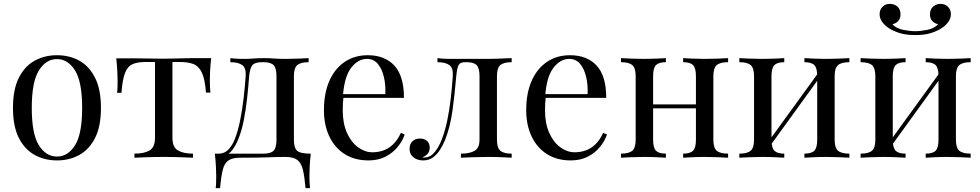

<svg xmlns="http://www.w3.org/2000/svg" viewBox="-20 -814 5059 991"><path d="M274 -529Q338 -529 389 -501Q440 -473 470.5 -413Q501 -353 501 -257Q501 -161 470.5 -101.5Q440 -42 389 -14Q338 14 274 14Q211 14 159.5 -14Q108 -42 77.5 -101.5Q47 -161 47 -257Q47 -353 77.5 -413Q108 -473 159.5 -501Q211 -529 274 -529ZM274 -509Q217 -509 180.5 -450Q144 -391 144 -257Q144 -123 180.5 -64.5Q217 -6 274 -6Q331 -6 367.5 -64.5Q404 -123 404 -257Q404 -391 367.5 -450Q331 -509 274 -509Z M1070 -514Q1066 -479 1064.5 -447Q1063 -415 1063 -398Q1063 -380 1064 -363.5Q1065 -347 1066 -336H1043Q1038 -405 1022 -439Q1006 -473 978 -483.5Q950 -494 909 -494H870V-103Q870 -54 898.5 -37.5Q927 -21 976 -21V0Q953 -1 912.5 -2.5Q872 -4 825 -4Q779 -4 738 -2.5Q697 -1 674 0V-21Q724 -21 752 -37.5Q780 -54 780 -103V-494H731Q690 -494 664.5 -483Q639 -472 625.5 -438Q612 -404 607 -335H584Q586 -346 586.5 -362.5Q587 -379 587 -397Q587 -414 585.5 -446Q584 -478 580 -513H676Q710 -513 748.5 -512Q787 -511 824 -511Q862 -511 901 -512.5Q940 -514 974 -514Z M1573 -514V-493Q1532 -493 1514.5 -478Q1497 -463 1497 -421V-93Q1497 -51 1513.5 -36Q1530 -21 1584 -21Q1580 14 1578.5 46Q1577 78 1577 95Q1577 113 1578 129.5Q1579 146 1580 157H1557Q1552 98 1543.5 62.5Q1535 27 1514.5 11.5Q1494 -4 1453 -4Q1429 -4 1408 -3.5Q1387 -3 1362.5 -2Q1338 -1 1304 -0.5Q1270 0 1220 0Q1179 0 1158.5 14.5Q1138 29 1129.5 63.5Q1121 98 1116 157H1093Q1095 146 1095.5 129.5Q1096 113 1096 95Q1096 78 1094.5 46Q1093 14 1089 -21H1341Q1377 -21 1392 -36Q1407 -51 1407 -93V-421Q1407 -463 1392 -478Q1377 -493 1341 -493H1332Q1296 -493 1283 -478Q1270 -463 1266 -421Q1262 -367 1255.5 -307.5Q1249 -248 1238 -192Q1227 -136 1208 -91Q1197 -64 1179 -39.5Q1161 -15 1129 -9L1108 -21Q1140 -21 1161 -44.5Q1182 -68 1192 -96Q1209 -140 1219.5 -193Q1230 -246 1237 -304Q1244 -362 1248 -421Q1251 -463 1230.5 -478Q1210 -493 1169 -493V-514Q1177 -513 1194.5 -511.5Q1212 -510 1237 -510Q1262 -510 1288.5 -512Q1315 -514 1343 -514Q1371 -514 1394.5 -512Q1418 -510 1452 -510Q1487 -510 1521.5 -511.5Q1556 -513 1573 -514Z M1878 -529Q1966 -529 2015.5 -475.5Q2065 -422 2065 -309H1712L1711 -328H1969Q1971 -377 1961 -418.5Q1951 -460 1929.5 -485Q1908 -510 1874 -510Q1828 -510 1792.5 -464Q1757 -418 1750 -318L1753 -314Q1751 -299 1750 -281Q1749 -263 1749 -245Q1749 -177 1771 -128Q1793 -79 1828.5 -53.5Q1864 -28 1902 -28Q1932 -28 1959 -37.5Q1986 -47 2009 -69Q2032 -91 2049 -128L2069 -120Q2058 -87 2033 -56Q2008 -25 1970 -5.5Q1932 14 1882 14Q1810 14 1758.5 -19Q1707 -52 1679.5 -110.5Q1652 -169 1652 -245Q1652 -333 1680 -396.5Q1708 -460 1759 -494.5Q1810 -529 1878 -529Z M2621 -514V-493Q2580 -493 2562.5 -478Q2545 -463 2545 -421V-93Q2545 -51 2562.5 -36Q2580 -21 2621 -21V0Q2604 -1 2571 -2.5Q2538 -4 2499 -4Q2460 -4 2420.5 -2.5Q2381 -1 2359 0V-21Q2404 -21 2429.5 -35.5Q2455 -50 2455 -93V-421Q2455 -463 2440 -478Q2425 -493 2389 -493H2380Q2355 -493 2347 -478Q2339 -463 2335 -421Q2327 -328 2315.5 -243.5Q2304 -159 2277 -91Q2267 -67 2252 -42.5Q2237 -18 2215.5 -2Q2194 14 2164 14Q2146 14 2130 7.5Q2114 1 2104 -12.5Q2094 -26 2094 -46Q2094 -71 2109 -85Q2124 -99 2148 -99Q2169 -99 2183.5 -87Q2198 -75 2198 -51Q2198 -35 2189 -22.5Q2180 -10 2160 -2Q2162 -1 2165.5 -1Q2169 -1 2170 -1Q2195 -1 2212.5 -17.5Q2230 -34 2242.5 -56.5Q2255 -79 2261 -96Q2277 -138 2288 -190Q2299 -242 2306 -301Q2313 -360 2317 -421Q2320 -463 2299.5 -478Q2279 -493 2238 -493V-514Q2246 -513 2263.5 -511.5Q2281 -510 2306 -510Q2326 -510 2347.5 -510Q2369 -510 2391 -510Q2410 -510 2426 -510Q2442 -510 2460 -510Q2478 -510 2500 -510Q2523 -510 2546.5 -511Q2570 -512 2590 -513Q2610 -514 2621 -514Z M2922 -529Q3010 -529 3059.5 -475.5Q3109 -422 3109 -309H2756L2755 -328H3013Q3015 -377 3005 -418.5Q2995 -460 2973.5 -485Q2952 -510 2918 -510Q2872 -510 2836.5 -464Q2801 -418 2794 -318L2797 -314Q2795 -299 2794 -281Q2793 -263 2793 -245Q2793 -177 2815 -128Q2837 -79 2872.5 -53.5Q2908 -28 2946 -28Q2976 -28 3003 -37.5Q3030 -47 3053 -69Q3076 -91 3093 -128L3113 -120Q3102 -87 3077 -56Q3052 -25 3014 -5.5Q2976 14 2926 14Q2854 14 2802.5 -19Q2751 -52 2723.5 -110.5Q2696 -169 2696 -245Q2696 -333 2724 -396.5Q2752 -460 2803 -494.5Q2854 -529 2922 -529Z M3738 -514V-493Q3697 -493 3679.5 -478Q3662 -463 3662 -421V-93Q3662 -51 3679.5 -36Q3697 -21 3738 -21V0Q3721 -1 3686 -2.5Q3651 -4 3618 -4Q3585 -4 3553.5 -2.5Q3522 -1 3506 0V-21Q3542 -21 3557 -36Q3572 -51 3572 -93V-421Q3572 -463 3557 -478Q3542 -493 3506 -493V-514Q3522 -513 3553.5 -511.5Q3585 -510 3618 -510Q3651 -510 3686 -511.5Q3721 -513 3738 -514ZM3417 -514V-493Q3381 -493 3366 -478Q3351 -463 3351 -421V-93Q3351 -51 3366 -36Q3381 -21 3417 -21V0Q3401 -1 3369.5 -2.5Q3338 -4 3305 -4Q3272 -4 3237 -2.5Q3202 -1 3185 0V-21Q3226 -21 3243.5 -36Q3261 -51 3261 -93V-421Q3261 -463 3243.5 -478Q3226 -493 3185 -493V-514Q3202 -513 3237 -511.5Q3272 -510 3305 -510Q3338 -510 3369.5 -511.5Q3401 -513 3417 -514ZM3600 -275V-255H3318V-275Z M4364 -514V-493Q4323 -493 4305.5 -478Q4288 -463 4288 -421V-93Q4288 -51 4305.5 -36Q4323 -21 4364 -21V0Q4347 -1 4312 -2.5Q4277 -4 4244 -4Q4211 -4 4179.5 -2.5Q4148 -1 4132 0V-21Q4168 -21 4183 -36Q4198 -51 4198 -93V-421Q4198 -463 4183 -478Q4168 -493 4132 -493V-514Q4148 -513 4179.5 -511.5Q4211 -510 4244 -510Q4277 -510 4312 -511.5Q4347 -513 4364 -514ZM4028 -514V-493Q3992 -493 3977 -478Q3962 -463 3962 -421V-93Q3962 -51 3977 -36Q3992 -21 4028 -21V0Q4012 -1 3980.5 -2.5Q3949 -4 3916 -4Q3883 -4 3848 -2.5Q3813 -1 3796 0V-21Q3837 -21 3854.5 -36Q3872 -51 3872 -93V-421Q3872 -463 3854.5 -478Q3837 -493 3796 -493V-514Q3813 -513 3848 -511.5Q3883 -510 3916 -510Q3949 -510 3980.5 -511.5Q4012 -513 4028 -514ZM4208 -444 4224 -433 3949 -53 3933 -65Z M4990 -514V-493Q4949 -493 4931.5 -478Q4914 -463 4914 -421V-93Q4914 -51 4931.5 -36Q4949 -21 4990 -21V0Q4973 -1 4938 -2.5Q4903 -4 4870 -4Q4837 -4 4805.5 -2.5Q4774 -1 4758 0V-21Q4794 -21 4809 -36Q4824 -51 4824 -93V-421Q4824 -463 4809 -478Q4794 -493 4758 -493V-514Q4774 -513 4805.5 -511.5Q4837 -510 4870 -510Q4903 -510 4938 -511.5Q4973 -513 4990 -514ZM4654 -514V-493Q4618 -493 4603 -478Q4588 -463 4588 -421V-93Q4588 -51 4603 -36Q4618 -21 4654 -21V0Q4638 -1 4606.5 -2.5Q4575 -4 4542 -4Q4509 -4 4474 -2.5Q4439 -1 4422 0V-21Q4463 -21 4480.5 -36Q4498 -51 4498 -93V-421Q4498 -463 4480.5 -478Q4463 -493 4422 -493V-514Q4439 -513 4474 -511.5Q4509 -510 4542 -510Q4575 -510 4606.5 -511.5Q4638 -513 4654 -514ZM4834 -444 4850 -433 4575 -53 4559 -65ZM4835 -794Q4858 -794 4873 -779Q4888 -764 4888 -741Q4888 -720 4875 -701.5Q4862 -683 4841 -669Q4820 -655 4787 -644Q4754 -633 4704 -633Q4655 -633 4621.5 -644Q4588 -655 4567 -669Q4546 -683 4533 -701.5Q4520 -720 4520 -741Q4520 -764 4535 -779Q4550 -794 4573 -794Q4596 -794 4612 -780Q4628 -766 4628 -740Q4628 -719 4616.5 -706Q4605 -693 4586 -689Q4606 -667 4641.5 -660Q4677 -653 4704 -653Q4731 -653 4766.5 -660Q4802 -667 4822 -689Q4803 -693 4791.5 -706Q4780 -719 4780 -740Q4780 -766 4796.5 -780Q4813 -794 4835 -794Z"/></svg>

Font: Playfair Display
Style: Regular
Weight: 400
Designer: Claus Eggers Sørensen
Foundry: Claus Eggers Sørensen
Version: Version 1.203